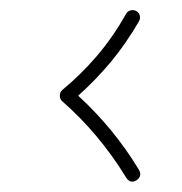

<svg xmlns="http://www.w3.org/2000/svg" viewBox="-20 -496 360 379"><path d="M249.5 -140.1Q236.8 -132.8 229 -145.5Q175.8 -232.4 102.5 -296.4Q97.7 -300.8 98.1 -307.9Q98.6 -314.9 103 -318.4Q139.6 -348.6 171.4 -385.7Q203.1 -422.9 229 -468.8Q231.9 -474.1 238 -475.6Q244.1 -477.1 249 -474.1Q254.4 -471.2 255.9 -465.3Q257.3 -459.5 254.4 -454.1Q229 -410.2 199 -374Q168.9 -337.9 134.3 -307.1Q168.5 -275.9 198.7 -239.3Q229 -202.6 254.4 -160.6Q261.2 -148.4 249.5 -140.1Z"/></svg>

Font: Mikhak-DS2-FD ExtraLight
Style: Regular
Weight: 200
Designer: Amin Abedi
Version: Version 3.2